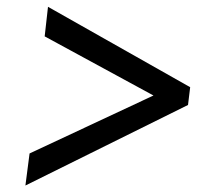

<svg xmlns="http://www.w3.org/2000/svg" viewBox="-20 -602 640 578"><path d="M546 -286 56.5 -43.5 69 -140 442 -314.5 114.5 -492.5 124.5 -581.5 552.5 -339.5Z"/></svg>

Font: Merriweather 48pt
Style: Bold Italic
Weight: 700
Italic angle: -7.8°
Version: Version 2.101